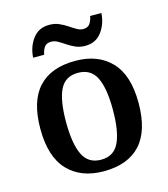

<svg xmlns="http://www.w3.org/2000/svg" viewBox="-113 -840 824 939"><g transform="rotate(-15 299.0 -370.5)"><path d="M297 10Q182 10 116 -59.5Q50 -129 50 -270Q50 -410 113.5 -479Q177 -548 300 -548Q415 -548 481 -479Q547 -410 547 -270Q547 -129 483.5 -59.5Q420 10 297 10ZM299 -48Q364 -48 390.5 -104.5Q417 -161 417 -270Q417 -379 390 -433.5Q363 -488 298 -488Q233 -488 206.5 -433.5Q180 -379 180 -270Q180 -161 207 -104.5Q234 -48 299 -48ZM368 -606Q341 -606 319.5 -615.5Q298 -625 279.5 -637.5Q261 -650 244.5 -659.5Q228 -669 211 -669Q186 -669 175.5 -652.5Q165 -636 162 -616H106Q109 -670 139 -710.5Q169 -751 223 -751Q250 -751 272 -741.5Q294 -732 312.5 -719.5Q331 -707 347.5 -697.5Q364 -688 379 -688Q404 -688 414.5 -704.5Q425 -721 428 -741H485Q482 -687 452 -646.5Q422 -606 368 -606Z"/></g></svg>

Font: Noto Serif Hentaigana SemiBold
Style: Regular
Weight: 600
Designer: Kazuhiro Yamada
Foundry: nipponia
Version: Version 1.000; ttfautohint (v1.8.4.7-5d5b)